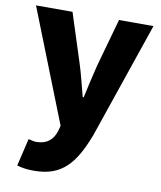

<svg xmlns="http://www.w3.org/2000/svg" viewBox="-87 -639 778 927"><g transform="rotate(10 302.0 -175.0)"><path d="M143 219C278 219 339 147 395 1L590 -569H421L355 -333C342 -279 329 -226 318 -172H313C298 -228 286 -281 269 -333L193 -569H14L232 -17L224 12C211 52 183 80 129 80C116 80 101 75 91 73L59 208C83 215 106 219 143 219Z"/></g></svg>

Font: Noto Sans CJK Black
Style: Bold
Weight: 900
Designer: Ryoko NISHIZUKA (kana & ideographs); Paul D. Hunt (Latin, Greek & Cyrillic); Wenlong ZHANG (bopomofo); Sandoll Communica
Foundry: Adobe Systems Incorporated
Version: Version 1.000;PS 1;hotconv 1.0.78;makeotf.lib2.5.61930